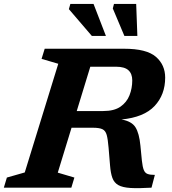

<svg xmlns="http://www.w3.org/2000/svg" viewBox="-44 -955 877 977"><path d="M250 -76.5 334.5 -51.5 319 0H-24.5L-9 -51.5L82 -77.5L252.5 -630.5L167.5 -655.5L183.5 -707H587.5Q702 -707 749.2 -666Q796.5 -625 796.5 -560Q796.5 -473 742.5 -415.5Q688.5 -358 574 -347Q626 -338 645.2 -307.5Q664.5 -277 670.5 -214L678 -137.5Q681.5 -105 687.8 -89.8Q694 -74.5 707.2 -69.8Q720.5 -65 744 -65L727 0Q660.5 4 620 1.5Q579.5 -1 558 -13.2Q536.5 -25.5 527.8 -49.8Q519 -74 516 -113L508.5 -203.5Q505 -246.5 499 -268.2Q493 -290 477.2 -297.5Q461.5 -305 429 -305H320ZM481.5 -390Q537 -390 569 -412.2Q601 -434.5 615 -470.2Q629 -506 629 -546Q629 -580 609.2 -597.8Q589.5 -615.5 546.5 -615.5H415.5L346.5 -390ZM495 -772H423.5L306.5 -908.5L314 -935H432ZM655 -772H589L530 -912L536 -935H649Z"/></svg>

Font: Newsreader 6pt SemiBold
Style: Italic
Weight: 600
Italic angle: -17°
Designer: Hugues Gentile
Foundry: Production Type
Version: Version 1.003; ttfautohint (v1.8.3)